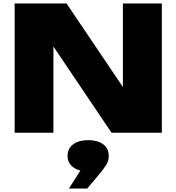

<svg xmlns="http://www.w3.org/2000/svg" viewBox="-20 -770 1023 1114"><path d="M760 -166 693 -152V-750H919V0H627L224 -598L290 -612V0H65V-750H366ZM380 324 483 162 492 225Q438 225 405 200.5Q372 176 372 134Q372 91 405 67Q438 43 492 43Q546 43 578.5 67Q611 91 611 135Q611 164 595 189Q579 214 545 254L486 324Z"/></svg>

Font: Unbounded ExtraBold
Style: Regular
Weight: 800
Designer: Luke Prowse, Jean-Baptiste Morizot, Fátima Lázaro, Florian Runge
Foundry: NaN
Version: Version 1.701;gftools[0.9.28.dev5+ged2979d]